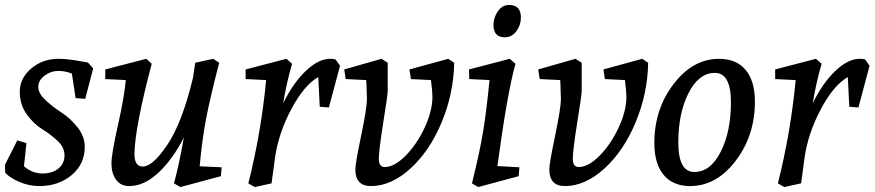

<svg xmlns="http://www.w3.org/2000/svg" viewBox="-22 -742 3539 777"><path d="M215 -504Q255 -504 316 -492L334 -489L355 -465L323 -342L284 -345L269 -444Q243 -455 213.5 -455Q184 -455 158.5 -436Q133 -417 133 -390.5Q133 -364 162.5 -336.5Q192 -309 227 -286.5Q262 -264 291.5 -227Q321 -190 321 -148Q321 -78 268 -33.5Q215 11 137 11Q96 11 57 -5.5Q18 -22 -1 -43L-2 -75L48 -174L85 -163L75 -69Q109 -40 149.5 -40Q190 -40 214.5 -60Q239 -80 239 -113Q239 -146 210.5 -172.5Q182 -199 148.5 -219.5Q115 -240 86.5 -279Q58 -318 58 -371.5Q58 -425 104 -464.5Q150 -504 215 -504Z M501 11Q466 11 447.5 -15Q429 -41 429 -80Q429 -119 455 -234Q481 -349 487 -418L404 -422V-461L570 -504L592 -484Q524 -227 522 -119Q522 -68 556 -68Q596 -68 655.5 -156.5Q715 -245 759 -427L768 -488L841 -504L865 -488Q828 -345 812 -261.5Q796 -178 786 -69L875 -65L872 -29L708 15L682 0Q701 -67 722 -185Q676 -96 618.5 -42.5Q561 11 501 11Z M1314 -504Q1333 -504 1337 -500L1354 -476L1309 -307L1272 -310L1266 -430Q1209 -398 1157 -300.5Q1105 -203 1091 -104L1077 0L1009 15L983 0Q1035 -206 1055 -418L972 -422V-461L1137 -504L1160 -484Q1138 -409 1124 -324Q1164 -406 1215.5 -455Q1267 -504 1314 -504Z M1479 11Q1416 11 1416 -57Q1416 -80 1439.5 -193Q1463 -306 1463 -342Q1463 -348 1462 -366.5Q1461 -385 1461 -402L1460 -418L1377 -422L1371 -461L1522 -504L1547 -488V-372Q1547 -359 1529 -246Q1511 -133 1511 -99.5Q1511 -66 1535 -66Q1574 -66 1619.5 -112Q1665 -158 1696.5 -225.5Q1728 -293 1728 -351Q1728 -372 1722 -418L1641 -422L1635 -461L1792 -504L1816 -488Q1814 -364 1765.5 -247.5Q1717 -131 1639 -60Q1561 11 1479 11Z M2041 -504 2064 -484Q2030 -361 1991 -70L2080 -65L2077 -29L1913 15L1888 0Q1920 -129 1933.5 -212Q1947 -295 1959 -418L1877 -422L1876 -461ZM2038 -722Q2086 -722 2086 -671Q2086 -640 2067.5 -615.5Q2049 -591 2021 -591Q1975 -591 1975 -641Q1975 -671 1993 -696.5Q2011 -722 2038 -722Z M2264 11Q2201 11 2201 -57Q2201 -80 2224.5 -193Q2248 -306 2248 -342Q2248 -348 2247 -366.5Q2246 -385 2246 -402L2245 -418L2162 -422L2156 -461L2307 -504L2332 -488V-372Q2332 -359 2314 -246Q2296 -133 2296 -99.5Q2296 -66 2320 -66Q2359 -66 2404.5 -112Q2450 -158 2481.5 -225.5Q2513 -293 2513 -351Q2513 -372 2507 -418L2426 -422L2420 -461L2577 -504L2601 -488Q2599 -364 2550.5 -247.5Q2502 -131 2424 -60Q2346 11 2264 11Z M2888 -504Q2958 -504 2995.5 -459Q3033 -414 3033 -331Q3033 -193 2955 -91Q2877 11 2771 11Q2701 11 2663.5 -34.5Q2626 -80 2626 -163Q2626 -300 2704 -402Q2782 -504 2888 -504ZM2936 -328Q2936 -447 2871 -447Q2806 -447 2764.5 -365.5Q2723 -284 2723 -165Q2723 -46 2788 -46Q2853 -46 2894.5 -127.5Q2936 -209 2936 -328Z M3457 -504Q3476 -504 3480 -500L3497 -476L3452 -307L3415 -310L3409 -430Q3352 -398 3300 -300.5Q3248 -203 3234 -104L3220 0L3152 15L3126 0Q3178 -206 3198 -418L3115 -422V-461L3280 -504L3303 -484Q3281 -409 3267 -324Q3307 -406 3358.5 -455Q3410 -504 3457 -504Z"/></svg>

Font: Andada
Style: Italic
Weight: 400
Italic angle: -8.29999°
Designer: Carolina Giovagnoli
Foundry: Carolina Giovagnoli
Version: Version 1.003